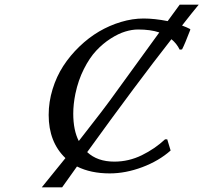

<svg xmlns="http://www.w3.org/2000/svg" viewBox="-20 -738 877 828"><path d="M691.9 -137.2H701.2L715.8 -88.9Q665 -43.9 593.5 -17.1Q522 9.8 453.1 9.8Q371.6 9.8 312 -20L248 69.8H160.2Q203.1 17.1 262.2 -56.2Q189.9 -125.5 189.9 -242.2Q189.9 -298.8 206.8 -353.5Q223.6 -408.2 252.9 -453.4Q282.2 -498.5 322.3 -537.1Q362.3 -575.7 407.2 -602.1Q452.1 -628.4 501.7 -643.3Q551.3 -658.2 599.1 -658.2Q646 -658.2 703.1 -647L754.9 -717.8H836.9Q808.1 -683.1 765.1 -627.9Q774.9 -624.5 783.4 -620.6Q792 -616.7 795.9 -614.7L799.8 -612.8L800.8 -609.9Q777.3 -548.3 765.1 -524.9L754.9 -523.9Q741.7 -550.8 719.2 -568.8Q570.3 -378.9 356 -82Q399.9 -41 473.1 -41Q535.2 -41 591.6 -68.6Q647.9 -96.2 691.9 -137.2ZM481 -341.8Q627 -543.5 667 -598.1Q629.4 -610.8 575.2 -610.8Q549.3 -610.8 519.8 -601.8Q490.2 -592.8 457 -571.5Q423.8 -550.3 395 -519.5Q366.2 -488.8 341.8 -440.4Q317.4 -392.1 305.2 -334Q295.9 -288.6 295.9 -248Q295.9 -176.3 319.8 -129.9Q432.1 -272.5 481 -341.8Z"/></svg>

Font: Linear Smooth
Style: Italic
Weight: 400
Designer: Philipp H. Poll, Flanker
Foundry: Philipp H. Poll, reworked by Flanker
Version: Version 1.061 | FøM Fix